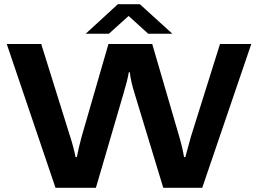

<svg xmlns="http://www.w3.org/2000/svg" viewBox="-20 -897 1232 917"><path d="M389.2 -735.8 543 -877H647.9L803.2 -735.8H688L594.2 -820.8L500 -735.8ZM245.1 0 12.2 -687H176.8L314.9 -245.1Q331.5 -194.3 340.8 -147H347.2Q354.5 -187.5 370.1 -245.1L498 -687H707L835.9 -245.1Q851.6 -191.9 858.9 -147H865.2Q889.6 -236.3 892.1 -245.1L1030.8 -687H1180.2L945.8 0H759.8L623 -450.2Q604.5 -508.3 600.1 -551.8H595.2Q589.4 -515.6 569.8 -450.2L438 0Z"/></svg>

Font: Archivo Expanded SemiBold
Style: Regular
Weight: 600
Width: 7
Designer: Hector Gatti
Foundry: Omnibus-Type
Version: Version 2.001